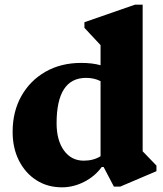

<svg xmlns="http://www.w3.org/2000/svg" viewBox="-20 -785 699 821"><path d="M245 16Q183 16 135.5 -14.5Q88 -45 61 -98.5Q34 -152 34 -221Q34 -308 71.5 -374.5Q109 -441 175 -478.5Q241 -516 327 -516Q375 -516 410 -506V-592L341 -666V-690L557 -765H590V-138L649 -77V-53L494 13H467L423 -71H415Q386 -31 340 -7.5Q294 16 245 16ZM222 -258Q222 -185 253.5 -141.5Q285 -98 338 -98Q380 -98 410 -117V-438Q383 -452 348 -452Q222 -452 222 -258Z"/></svg>

Font: Platypi ExtraBold
Style: Regular
Weight: 800
Designer: David Sargent
Foundry: Bolt Cutter Type
Version: Version 1.200; ttfautohint (v1.8.4.7-5d5b)